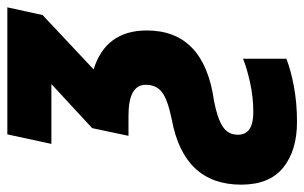

<svg xmlns="http://www.w3.org/2000/svg" viewBox="-226 -416 829 523"><g transform="rotate(-90 188.5 -154.5)"><path d="M118 240Q40 240 -6.5 202.5Q-53 165 -53 88Q-53 -68 124 -101Q178 -112 198.5 -127.5Q219 -143 219 -172Q219 -219 135 -219H80L101 -318L221 -429H58L84 -549H430L409 -453L261 -314Q367 -281 367 -169Q367 -13 175 14Q128 23 105.5 37.5Q83 52 83 79Q83 121 144 121Q186 121 226 112Q266 103 290 93V211Q260 223 215 231.5Q170 240 118 240Z"/></g></svg>

Font: Noto Sans Condensed ExtraBold
Style: Italic
Weight: 800
Width: 3
Italic angle: -12°
Designer: Monotype Design Team
Foundry: Monotype Imaging Inc.
Version: Version 2.013; ttfautohint (v1.8.4.7-5d5b)